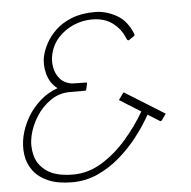

<svg xmlns="http://www.w3.org/2000/svg" viewBox="-50 -726 774 780"><g transform="rotate(-5 337.0 -335.5)"><path d="M214 5Q155 5 116 -12Q77 -29 55.5 -58Q34 -87 29 -123Q24 -159 32 -197Q41 -237 62 -273.5Q83 -310 115 -338.5Q147 -367 187 -381Q171 -393 161 -409Q151 -425 146 -443.5Q141 -462 140.5 -481Q140 -500 144 -516Q149 -539 163.5 -566.5Q178 -594 204 -619Q230 -644 270 -660Q310 -676 365 -676Q409 -676 452 -652.5Q495 -629 517 -573Q518 -570 517.5 -568.5Q517 -567 515 -565L493 -550Q488 -548 484 -556Q468 -597 434.5 -622Q401 -647 351 -647Q312 -647 275.5 -631.5Q239 -616 212.5 -587Q186 -558 177 -516Q172 -492 177 -465.5Q182 -439 199 -419.5Q216 -400 246 -395Q248 -395 261.5 -394.5Q275 -394 289 -394Q303 -394 304 -394Q306 -394 307.5 -393Q309 -392 308 -389L303 -366Q302 -363 301 -362Q300 -361 297 -361H235Q192 -361 156.5 -336.5Q121 -312 97.5 -274.5Q74 -237 65 -197Q56 -156 66.5 -116.5Q77 -77 114 -51.5Q151 -26 221 -26Q282 -26 337.5 -60Q393 -94 439 -147Q485 -200 518 -257L435 -309Q432 -310 432 -311.5Q432 -313 435 -316L449 -336Q451 -339 453 -340Q455 -341 456 -339L612 -242Q615 -241 615 -239Q615 -237 612 -234L598 -214Q596 -212 594.5 -211.5Q593 -211 590 -212L542 -242Q517 -197 483 -153.5Q449 -110 407 -74Q365 -38 316.5 -16.5Q268 5 214 5Z"/></g></svg>

Font: Glory Thin
Style: Italic
Weight: 100
Italic angle: -12°
Designer: Robert Leuschke
Foundry: Robert Leuschke
Version: Version 1.011